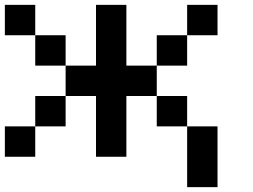

<svg xmlns="http://www.w3.org/2000/svg" viewBox="-20 -645 1040 790"><path d="M125 -375V-500H250V-375H375V-625H500V-375H625V-250H500V0H375V-250H250V-375ZM875 -625V-500H750V-625ZM0 -500V-625H125V-500ZM750 -375H625V-500H750ZM625 -125V-250H750V-125ZM250 -125H125V-250H250ZM875 125H750V-125H875ZM125 -125V0H0V-125Z"/></svg>

Font: Tiny5
Style: Regular
Weight: 400
Designer: Stefan Schmidt
Foundry: Made with Bits'n'Picas by Kreative Software
Version: Version 1.002; ttfautohint (v1.8.4.7-5d5b)